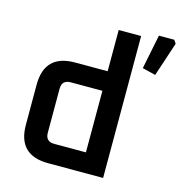

<svg xmlns="http://www.w3.org/2000/svg" viewBox="-112 -866 913 967"><g transform="rotate(15 345.0 -382.5)"><path d="M67 -158V-367Q67 -525 225 -525H395V-740H512V0H225Q67 0 67 -158ZM184 -148Q184 -102 230 -102H395V-423H230Q184 -423 184 -377ZM562 -586 598 -765H678L690 -747L631 -569Z"/></g></svg>

Font: Oxanium ExtraLight SemiBold
Style: Regular
Weight: 600
Version: Version 2.000